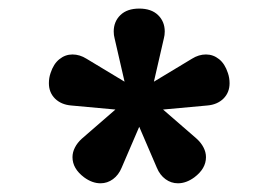

<svg xmlns="http://www.w3.org/2000/svg" viewBox="-20 -610 640 441"><path d="M507.3 -418.9Q507.3 -397.5 493.2 -383.5Q479 -369.6 456.1 -367.7L354.5 -358.4L431.6 -291.5Q441.9 -282.2 447.5 -271.2Q453.1 -260.3 453.1 -249Q453.1 -222.7 426.3 -202.6Q407.7 -189 388.7 -189Q373 -189 360.1 -198.5Q347.2 -208 340.3 -224.6L299.8 -318.8L259.3 -224.6Q252.4 -208 239.5 -198.5Q226.6 -189 210.9 -189Q191.9 -189 173.3 -202.6Q146.5 -222.7 146.5 -249Q146.5 -260.3 152.1 -271.2Q157.7 -282.2 168 -291.5L245.1 -358.4L143.6 -367.7Q120.6 -369.6 106.4 -383.5Q92.3 -397.5 92.3 -418.9Q92.3 -431.2 96.2 -442.4Q103 -463.4 116.5 -474.1Q129.9 -484.9 146.5 -484.9Q163.1 -484.9 178.7 -475.1L266.1 -422.4L243.2 -522Q241.2 -529.3 241.2 -537.6Q241.2 -560.5 256.6 -575.4Q272 -590.3 299.8 -590.3Q327.6 -590.3 343 -575.4Q358.4 -560.5 358.4 -537.6Q358.4 -529.3 356.4 -522L333.5 -422.4L420.9 -475.1Q436.5 -484.9 453.1 -484.9Q469.7 -484.9 483.2 -474.1Q496.6 -463.4 503.4 -442.4Q507.3 -431.2 507.3 -418.9Z"/></svg>

Font: Courier Prime Sans
Style: Bold
Weight: 700
Designer: Alan Dague-Greene
Foundry: Quote-Unquote Apps
Version: Version 3.020